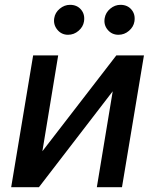

<svg xmlns="http://www.w3.org/2000/svg" viewBox="-20 -775 642 795"><path d="M155.5 -148.8 461.6 -545.5H576L485.1 0H381L446.7 -397L141.3 0H26.3L117.2 -545.5H220.9ZM470.5 -631Q443.2 -631 426 -651.5Q408.7 -671.9 413.4 -699.6Q417.3 -723 436.4 -739Q455.6 -755 478.7 -755Q507.8 -755 524.5 -735.1Q541.2 -715.2 536.6 -686.1Q533 -663.7 514 -647.4Q495 -631 470.5 -631ZM261.7 -631Q234.7 -631 217.5 -651.8Q200.3 -672.6 204.5 -699.6Q208.1 -723 227.5 -739Q246.8 -755 269.9 -755Q299 -755 315.7 -735.1Q332.4 -715.2 327.8 -686.1Q324.2 -663.7 305.2 -647.4Q286.2 -631 261.7 -631Z"/></svg>

Font: Karasuma Gothic
Style: Medium Italic
Weight: 500
Italic angle: 9.39998°
Designer: Rasmus Andersson / Ryoko Nishizuka
Foundry: Genbu
Version: Version 1.00